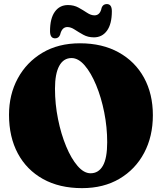

<svg xmlns="http://www.w3.org/2000/svg" viewBox="-20 -934 820 969"><path d="M383.5 -715.5Q496.5 -715.5 579.2 -669.5Q662 -623.5 706.8 -541.8Q751.5 -460 751.5 -352.5Q751.5 -245.5 707.5 -162.5Q663.5 -79.5 583.2 -32Q503 15.5 394 15.5Q280 15.5 197.2 -30.5Q114.5 -76.5 70 -159.5Q25.5 -242.5 25.5 -354.5Q25.5 -457 69.8 -538.5Q114 -620 194.2 -667.8Q274.5 -715.5 383.5 -715.5ZM521 -216Q521 -292 506 -367.2Q491 -442.5 465.2 -504.5Q439.5 -566.5 407.5 -603.8Q375.5 -641 341 -641Q300.5 -641 279 -601.5Q257.5 -562 257.5 -486.5Q257.5 -409 272.8 -333.2Q288 -257.5 313.8 -195.5Q339.5 -133.5 371.5 -96.5Q403.5 -59.5 437 -59.5Q477.5 -59.5 499.2 -97.5Q521 -135.5 521 -216ZM454 -745.5Q424 -745.5 400.5 -758.5Q377 -771.5 357.2 -784.5Q337.5 -797.5 320 -797.5Q292.5 -797.5 283.5 -759Q276.5 -740.5 258 -740.5Q232.5 -740.5 232.5 -777Q232.5 -841 256.8 -874.8Q281 -908.5 323 -908.5Q353 -908.5 376.5 -895.5Q400 -882.5 419.5 -869.5Q439 -856.5 457 -856.5Q485.5 -856.5 493 -895Q500 -913.5 519 -913.5Q544.5 -913.5 544.5 -877.5Q544.5 -813 520 -779.2Q495.5 -745.5 454 -745.5Z"/></svg>

Font: Fraunces 72pt S050 Black
Style: Regular
Weight: 900
Version: Version 1.000; ttfautohint (v1.8.3)